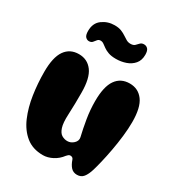

<svg xmlns="http://www.w3.org/2000/svg" viewBox="-205 -998 1055 1142"><g transform="rotate(30 322.5 -427.5)"><path d="M262 14Q192 14 145.5 -23.5Q99 -61 72 -124Q45 -187 33.5 -264Q22 -341 22 -420Q22 -520 55 -567Q88 -614 149 -614Q208 -614 242 -568Q276 -522 276 -422Q276 -384 275.5 -347.5Q275 -311 273 -272Q270 -213 280 -182.5Q290 -152 308 -141.5Q326 -131 346 -131Q370 -131 389 -149Q408 -167 403 -190Q391 -240 381 -300Q371 -360 371 -420Q371 -520 404 -567Q437 -614 498 -614Q557 -614 591 -568Q625 -522 625 -422Q625 -377 619 -324.5Q613 -272 603.5 -220.5Q594 -169 584 -127.5Q574 -86 567 -63Q556 -26 540 -6Q524 14 496 14Q470 14 454 -3.5Q438 -21 428 -51Q423 -66 406 -66Q399 -66 393.5 -61.5Q388 -57 383 -51Q360 -20 327 -3Q294 14 262 14ZM382 -820Q402 -820 411.5 -829.5Q421 -839 430 -848.5Q439 -858 455 -858Q471 -858 481.5 -846.5Q492 -835 492 -807Q492 -769 471.5 -745Q451 -721 419 -710Q387 -699 352 -699Q320 -699 299.5 -706.5Q279 -714 266 -723.5Q253 -733 242.5 -740.5Q232 -748 220 -748Q207 -748 199.5 -738.5Q192 -729 184 -719.5Q176 -710 160 -710Q147 -710 136.5 -721Q126 -732 126 -761Q126 -815 163 -842Q200 -869 247 -869Q275 -869 293.5 -861.5Q312 -854 326 -844.5Q340 -835 353 -827.5Q366 -820 382 -820Z"/></g></svg>

Font: Matemasie
Style: Regular
Weight: 400
Designer: Adam Yeo
Version: Version 1.001; ttfautohint (v1.8.4.7-5d5b)